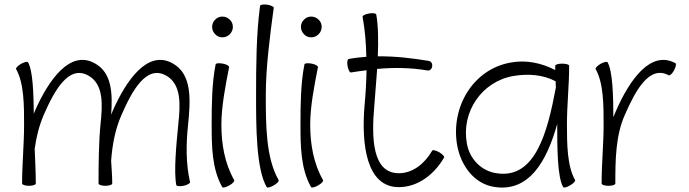

<svg xmlns="http://www.w3.org/2000/svg" viewBox="-20 -831 3119 869"><path d="M53 -518C89 -455 89 -353 89 -267C89 -178 80 -89 80 0C80 5 94 10 111 10C129 10 142 5 142 0C142 -52 139 -105 137 -157C144 -210 157 -262 178 -311C226 -421 290 -537 378 -490C451 -451 444 -355 435 -269C427 -188 426 -90 426 0C426 5 440 10 457 10C474 10 488 5 488 0C488 -34 485 -69 483 -103C488 -174 501 -245 530 -311C578 -421 642 -537 730 -490C803 -451 796 -355 787 -269C778 -177 766 -53 778 7C780 12 794 13 811 10C828 6 841 -1 840 -7C821 -91 822 -178 831 -264C842 -373 852 -496 760 -545C648 -606 552 -469 490 -329C488 -323 485 -317 483 -312C490 -407 487 -503 408 -545C296 -606 200 -469 138 -329C136 -325 135 -321 133 -316C132 -406 129 -511 107 -549C104 -554 90 -550 75 -542C60 -533 50 -522 53 -518Z M1034 -709C1034 -722 1029 -734 1020 -742C1011 -751 999 -756 987 -756C974 -756 962 -751 954 -742C945 -734 940 -722 940 -709C940 -697 945 -685 954 -676C962 -667 974 -662 987 -662C999 -662 1011 -667 1020 -676C1029 -685 1034 -697 1034 -709ZM956 -540C939 -455 938 -358 938 -267C938 -169 939 -67 986 16C989 20 1003 17 1018 8C1033 0 1043 -11 1040 -16C997 -91 982 -179 982 -267C982 -348 1000 -441 1017 -527C1018 -532 1006 -540 989 -543C972 -546 957 -545 956 -540Z M1157 -804C1140 -679 1139 -535 1139 -400C1139 -258 1139 -68 1187 16C1190 20 1204 17 1219 8C1234 0 1244 -11 1241 -16C1183 -117 1183 -268 1183 -400C1183 -524 1201 -664 1219 -796C1219 -801 1206 -807 1189 -810C1172 -812 1157 -810 1157 -804Z M1436 -709C1436 -722 1431 -734 1422 -742C1413 -751 1401 -756 1389 -756C1376 -756 1364 -751 1356 -742C1347 -734 1342 -722 1342 -709C1342 -697 1347 -685 1356 -676C1364 -667 1376 -662 1389 -662C1401 -662 1413 -667 1422 -676C1431 -685 1436 -697 1436 -709ZM1358 -540C1341 -455 1340 -358 1340 -267C1340 -169 1341 -67 1388 16C1391 20 1405 17 1420 8C1435 0 1445 -11 1442 -16C1399 -91 1384 -179 1384 -267C1384 -348 1402 -441 1419 -527C1420 -532 1408 -540 1391 -543C1374 -546 1359 -545 1358 -540Z M1568 -503C1592 -507 1615 -510 1639 -513C1638 -460 1635 -407 1630 -354C1615 -177 1638 16 1785 16C1872 16 1946 -42 1990 -118C1993 -122 1983 -133 1968 -142C1953 -150 1939 -154 1936 -149C1903 -92 1850 -47 1785 -47C1665 -47 1661 -206 1674 -350C1678 -403 1683 -461 1687 -519C1763 -526 1839 -525 1915 -512C1924 -510 1934 -518 1936 -530C1938 -542 1932 -553 1922 -555C1845 -568 1767 -577 1690 -576C1693 -648 1692 -715 1683 -765C1682 -771 1667 -773 1650 -770C1633 -767 1620 -760 1621 -755C1632 -695 1637 -635 1638 -574C1611 -572 1584 -569 1558 -564C1552 -563 1550 -549 1553 -532C1556 -515 1563 -502 1568 -503Z M2583 -16C2547 -78 2546 -180 2546 -267C2546 -356 2556 -444 2556 -533C2556 -539 2542 -543 2524 -543C2507 -543 2493 -539 2493 -533C2493 -527 2493 -520 2493 -514C2431 -546 2361 -561 2292 -548C2123 -519 2019 -348 2049 -174C2066 -81 2126 1 2217 15C2373 40 2454 -98 2502 -270C2502 -269 2502 -268 2502 -267C2502 -170 2502 -30 2529 16C2531 20 2546 17 2560 8C2575 0 2585 -11 2583 -16ZM2227 -47C2158 -57 2105 -112 2093 -182C2067 -325 2161 -462 2303 -487C2369 -498 2437 -494 2495 -463C2495 -454 2495 -445 2496 -436C2458 -232 2403 -19 2227 -47Z M2765 0C2765 -106 2766 -217 2808 -311C2856 -421 2919 -538 3007 -490C3012 -488 3023 -498 3031 -513C3039 -528 3042 -543 3037 -545C2925 -606 2829 -469 2768 -329C2764 -320 2760 -310 2756 -301C2756 -394 2753 -509 2730 -549C2727 -554 2713 -550 2698 -542C2683 -533 2673 -522 2676 -518C2712 -455 2712 -353 2712 -267C2712 -179 2703 -92 2703 -4C2703 -4 2703 -4 2703 -3C2703 -2 2703 -1 2703 0C2703 5 2717 10 2734 10C2752 10 2765 5 2765 0Z"/></svg>

Font: Nupuram ExtraLight
Style: Regular
Weight: 200
Designer: Santhosh Thottingal (santhosh.thottingal@gmail.com)
Foundry: SMC
Version: Version 1.000